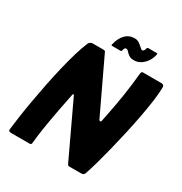

<svg xmlns="http://www.w3.org/2000/svg" viewBox="-188 -955 1033 1092"><g transform="rotate(30 329.0 -409.0)"><path d="M439 -315Q441 -311 446.5 -311Q452 -311 453 -317Q459 -346 465 -376.5Q471 -407 477 -440Q483 -473 488.5 -508.5Q494 -544 498.5 -581Q503 -618 507 -658Q509 -673 517 -673H640Q647 -673 652.5 -669Q658 -665 658 -658Q658 -621 651 -568.5Q644 -516 632.5 -455Q621 -394 607 -331Q593 -268 578 -208Q563 -148 549 -98Q535 -48 523 -14Q519 -4 512.5 -2Q506 0 498 0H421Q413 0 406 -18L243 -364Q242 -368 238.5 -368Q235 -368 234 -363Q222 -306 213.5 -260.5Q205 -215 198.5 -178.5Q192 -142 187.5 -113Q183 -84 180 -59.5Q177 -35 175 -14Q174 0 164 0H44Q37 0 30 -2Q23 -4 24 -14Q28 -48 35 -98Q42 -148 52.5 -208Q63 -268 75.5 -331Q88 -394 102.5 -455Q117 -516 132.5 -568.5Q148 -621 164 -658Q167 -665 174.5 -669Q182 -673 188 -673H261Q271 -673 274 -663ZM291 -716Q285 -716 286 -722Q296 -767 320.5 -792.5Q345 -818 382 -818Q399 -818 412.5 -808.5Q426 -799 436 -789.5Q446 -780 451 -780Q456 -780 460.5 -785Q465 -790 467 -800Q469 -808 475 -808H532Q537 -808 536 -801Q528 -761 500.5 -734Q473 -707 439 -707Q417 -707 404.5 -716Q392 -725 384.5 -734Q377 -743 369 -743Q363 -743 359.5 -738.5Q356 -734 354 -723Q353 -716 346 -716Z"/></g></svg>

Font: Glory Thin ExtraBold
Style: Italic
Weight: 800
Italic angle: -12°
Version: Version 1.011